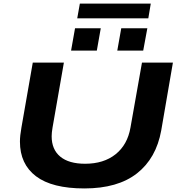

<svg xmlns="http://www.w3.org/2000/svg" viewBox="-20 -1035 994 1067"><path d="M409.2 -933.1 423.8 -1015.1H817.9L804.2 -933.1ZM375 -753.9 397 -877.9H540L518.1 -753.9ZM631.8 -753.9 653.8 -877.9H798.8L775.9 -753.9ZM449.2 12.2Q269.5 12.2 180.2 -55.4Q90.8 -123 90.8 -248Q90.8 -280.3 99.1 -326.2L162.1 -687H335L272 -326.2Q267.1 -297.9 267.1 -277.8Q267.1 -204.1 314.9 -164.6Q362.8 -125 453.1 -125Q556.2 -125 622.3 -177.7Q688.5 -230.5 705.1 -326.2L769 -687H940.9L876 -310.1Q848.1 -155.3 741.2 -71.5Q634.3 12.2 449.2 12.2Z"/></svg>

Font: Archivo Expanded
Style: Bold Italic
Weight: 700
Width: 7
Italic angle: -10°
Designer: Hector Gatti
Foundry: Omnibus-Type
Version: Version 2.001